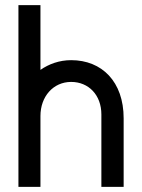

<svg xmlns="http://www.w3.org/2000/svg" viewBox="-20 -730 556 750"><path d="M258 -495C212 -495 171 -480 138 -457V-710H52V0H138V-278V-277C138 -353 188 -410 258 -410C326 -410 376 -359 376 -283V0H463V-268C463 -411 378 -495 258 -495Z"/></svg>

Font: Radis Sans
Style: Regular
Weight: 400
Designer: Gaël Goy
Foundry: Gaël Goy
Version: 1.0